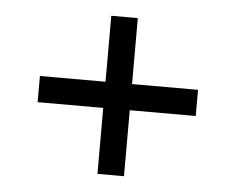

<svg xmlns="http://www.w3.org/2000/svg" viewBox="-39 -586 638 519"><g transform="rotate(5 279.5 -326.5)"><path d="M243 -112H315V-291H494V-362H315V-541H243V-362H65V-291H243Z"/></g></svg>

Font: Noto Serif Telugu
Style: Bold
Weight: 700
Designer: Jelle Bosma - Monotype Design Team
Foundry: Monotype Imaging Inc.
Version: Version 2.005